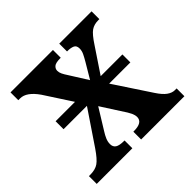

<svg xmlns="http://www.w3.org/2000/svg" viewBox="-138 -677 819 819"><g transform="rotate(-45 271.0 -268.0)"><path d="M8 0V-47H16Q47 -47 65.5 -60Q84 -73 110 -111L214 -265H73V-313H190L110 -436Q73 -489 35 -489H24V-536H280V-489H277Q249 -489 239.5 -480.5Q230 -472 230 -460Q230 -450 235 -439.5Q240 -429 250 -414L301 -333L342 -402Q352 -419 358.5 -432.5Q365 -446 365 -460Q365 -478 352.5 -483.5Q340 -489 321 -489H318V-536H513V-489H506Q481 -489 463.5 -477Q446 -465 420 -425L345 -313H476V-265H348L457 -100Q476 -71 493 -59Q510 -47 526 -47H537V0H276V-47H280Q332 -47 332 -80Q332 -91 326 -104.5Q320 -118 299 -149L247 -230L189 -136Q180 -122 174 -108Q168 -94 168 -80Q168 -63 180 -55Q192 -47 221 -47H223V0Z"/></g></svg>

Font: Noto Serif Condensed SemiBold
Style: Regular
Weight: 600
Width: 3
Designer: Monotype Design Team
Foundry: Monotype Imaging Inc.
Version: Version 2.013